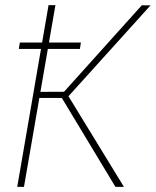

<svg xmlns="http://www.w3.org/2000/svg" viewBox="-20 -731 609 751"><path d="M196.8 -710.9 73.7 0H47.4L169.9 -710.9ZM568.8 -710 241.7 -347.7 123.5 -348.1 128.9 -371.6 230.5 -372.1 534.7 -710.4ZM431.6 0 220.2 -350.6 238.3 -370.1 464.8 0ZM296.4 -564.5 292.5 -539.6H53.7L57.6 -564.5Z"/></svg>

Font: Roboto Condensed Thin
Style: Italic
Weight: 250
Italic angle: -12°
Designer: Christian Robertson
Foundry: Google
Version: Version 3.008; 2023